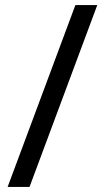

<svg xmlns="http://www.w3.org/2000/svg" viewBox="-20 -734 412 754"><path d="M362 -714 96 0H10L276 -714Z"/></svg>

Font: Noto Sans Imperial Aramaic
Style: Regular
Weight: 400
Designer: Monotype Design Team
Foundry: Monotype Imaging Inc.
Version: Version 2.001; ttfautohint (v1.8.4.7-5d5b)